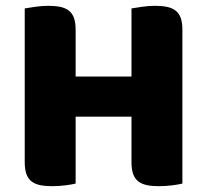

<svg xmlns="http://www.w3.org/2000/svg" viewBox="-20 -635 712 660"><path d="M607 -4Q596 -1 572.5 2Q549 5 526 5Q503 5 485.5 1.5Q468 -2 456 -11Q444 -20 438 -36Q432 -52 432 -78V-234H240V-4Q229 -1 205.5 2Q182 5 159 5Q136 5 118.5 1.5Q101 -2 89 -11Q77 -20 71 -36Q65 -52 65 -78V-606Q76 -608 100 -611.5Q124 -615 146 -615Q169 -615 186.5 -611.5Q204 -608 216 -599Q228 -590 234 -574Q240 -558 240 -532V-372H432V-606Q443 -608 467 -611.5Q491 -615 513 -615Q536 -615 553.5 -611.5Q571 -608 583 -599Q595 -590 601 -574Q607 -558 607 -532Z"/></svg>

Font: Baloo Chettan
Style: Regular
Weight: 400
Designer: Maithili Shingre and Ek Type
Foundry: Ek Type
Version: Version 1.443;PS 1.000;hotconv 16.6.51;makeotf.lib2.5.65220;